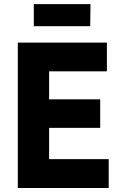

<svg xmlns="http://www.w3.org/2000/svg" viewBox="-20 -940 601 960"><path d="M69 0V-727H514.5V-583.5H177L225.5 -620.5V-412L177 -443.5H481V-300.5H182L225.5 -331.5V-107L177 -144.5H523.5V0ZM149 -809V-919.5H432.5L431 -809Z"/></svg>

Font: Spline Sans
Style: Regular
Weight: 400
Designer: Eben Sorkin, Mirko Velimirovic
Foundry: Sorkin Type
Version: Version 1.001